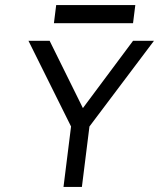

<svg xmlns="http://www.w3.org/2000/svg" viewBox="-20 -742 631 762"><path d="M517 -722H203L194 -650H508ZM591 -580H508L309 -313L177 -580H93L262 -240L232 0H305L335 -240Z"/></svg>

Font: Charger
Style: It
Weight: 400
Designer: Jasper
Foundry: Cannot Into Space Fonts
Version: Version 0.98